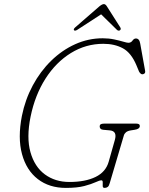

<svg xmlns="http://www.w3.org/2000/svg" viewBox="-20 -901 729 938"><path d="M482 -714Q511.5 -714 537.5 -708.5Q563.5 -703 582 -697.5Q600.5 -692 607 -692Q620 -692 627.2 -702.5Q634.5 -713 644 -713Q661 -713 665 -688L689 -555Q690.5 -546 685.8 -542Q681 -538 675 -538Q670 -538 665.2 -543.2Q660.5 -548.5 659 -552L647 -581Q621.5 -642.5 580.8 -664.8Q540 -687 485 -687Q399.5 -687 326.5 -642Q253.5 -597 202.2 -516.8Q151 -436.5 129.5 -331.5Q108.5 -229 128.8 -157.5Q149 -86 199.2 -49Q249.5 -12 319 -12Q396.5 -12 446.8 -36.5Q497 -61 511 -111L541 -217Q553.5 -260.5 517 -264L484 -267Q467 -268.5 467 -284Q467 -297 487 -297H647Q664.5 -297 663 -283Q661 -270.5 638 -267L619 -264Q603.5 -261.5 595.5 -254.8Q587.5 -248 585 -239L516 -6Q512.5 7.5 506.2 12.2Q500 17 491 17Q482 17 481.8 7.8Q481.5 -1.5 481.8 -10.8Q482 -20 475 -20Q466.5 -20 446.8 -10.8Q427 -1.5 391.8 7.8Q356.5 17 302 17Q220.5 17 164.8 -26Q109 -69 87.5 -148.2Q66 -227.5 87 -335Q103 -414.5 140 -483.5Q177 -552.5 230 -604.2Q283 -656 347.2 -685Q411.5 -714 482 -714ZM565 -752.5Q558.5 -749 551.5 -755L474 -831L357 -755Q347 -749 342.5 -752.5Q337 -757.5 346.5 -766.5L465 -869.5Q479 -881 487.5 -881Q495.5 -881 502.5 -869.5L568 -766.5Q573 -757.5 565 -752.5Z"/></svg>

Font: Fraunces 9pt SuperSoft Thin
Style: Italic
Weight: 100
Italic angle: -16°
Version: Version 1.000;[0bf87f6ff]